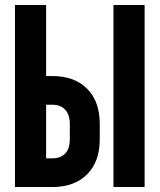

<svg xmlns="http://www.w3.org/2000/svg" viewBox="-20 -750 640 770"><path d="M40 0V-730H165V-445H190Q279 -445 329.5 -394Q380 -343 380 -254V-190Q380 -102 329.5 -51Q279 0 190 0ZM435 0V-730H560V0ZM165 -115H190Q223 -115 241.5 -134.5Q260 -154 260 -191V-252Q260 -290 241.5 -310Q223 -330 190 -330H165Z"/></svg>

Font: NKDuy Mono ExtraBold
Style: Regular
Weight: 800
Monospace: yes
Designer: NKDuy
Foundry: NKDuy
Version: Version 2.251; ttfautohint (v1.8.4.7-5d5b)